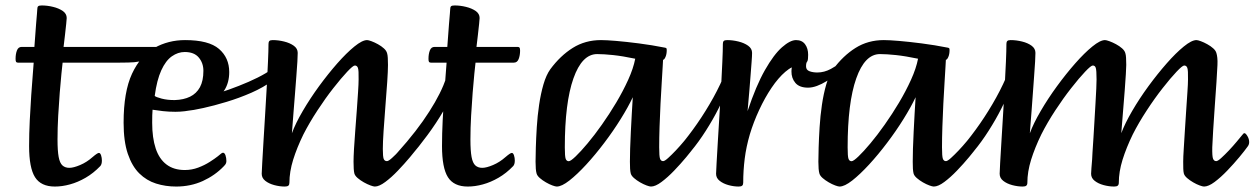

<svg xmlns="http://www.w3.org/2000/svg" viewBox="-20 -671 4600 704"><path d="M181.2 13Q130.1 13 108.4 -21.3Q86.7 -55.6 86.7 -135.5Q86.7 -179.9 89.1 -228.8Q91.5 -277.7 94.5 -321.7Q97.5 -365.8 100.2 -397.8Q102.9 -429.8 103.5 -441.3H46Q41 -441.3 39.1 -444Q37.1 -446.7 37.1 -455.1Q37.1 -473.1 42.1 -486Q47.1 -499 59.4 -499H106.1Q107.5 -515.3 109 -537.8Q110.5 -560.3 112.3 -582.5Q114.1 -604.7 115.5 -620.2Q116.8 -635.7 116.8 -638.1Q116.8 -645.2 120 -648.1Q123.2 -651 133.2 -651Q153.5 -651 174.6 -645.8Q195.7 -640.7 210.2 -630.7Q224.6 -620.7 224.6 -604.9Q224.6 -601.8 222.8 -583.8Q220.9 -565.8 218.3 -542.8Q215.8 -519.8 213.1 -499H363.8Q368.7 -499 370.8 -496.6Q373 -494.1 373 -485.4Q373 -468.1 367.8 -454.7Q362.7 -441.3 350 -441.3H209.6Q208.3 -430.8 205.3 -401.3Q202.3 -371.8 199.1 -331.4Q195.9 -291 193.4 -246.4Q190.9 -201.8 190.9 -159.4Q190.9 -118 195.1 -95.5Q199.3 -73.1 209 -64.4Q218.7 -55.6 234.3 -55.6Q249.5 -55.6 273.8 -65.9Q298 -76.1 318.9 -94.6Q329.3 -103.5 334.7 -106.9Q340 -110.3 342.7 -110.3Q347.7 -110.3 350.7 -101.2Q353.6 -92.2 353.6 -82.3Q353.6 -68.5 347.7 -62Q322.3 -35.6 293.8 -19.2Q265.3 -2.7 236.6 5.1Q208 13 181.2 13Z M318 -441.3Q315 -441.3 313.5 -444.7Q312 -448.1 311 -452.6Q310 -457 310 -459Q310 -473 315.5 -486Q321 -499 332 -499H565Q554 -494 541.9 -485.2Q529.8 -476.4 518.9 -467Q508 -457.7 500.1 -449Q491 -444.5 472.7 -442.9Q454.4 -441.3 417.1 -441.3Z M626 13Q586.9 13 552.1 2Q517.4 -9 490.8 -35.1Q464.2 -61.3 448.7 -106.9Q433.2 -152.5 433.2 -221.1Q433.2 -334.1 464 -400.5Q494.9 -466.8 546.1 -495.4Q597.3 -524 658.5 -524Q745.5 -524 783 -491.6Q820.5 -459.2 820.5 -406.8Q820.5 -368.2 802.9 -340.4Q785.3 -312.7 755.8 -295.2Q726.3 -277.7 691.8 -269.4Q657.4 -261.1 623.3 -261.1Q599.7 -261.1 577.7 -263.5Q555.7 -266 539.4 -268.7Q538.7 -262.8 538.3 -247.9Q538 -233 538 -220.8Q538 -165.4 550.9 -126.7Q563.7 -88.1 590.4 -67.9Q617.1 -47.6 657.5 -47.6Q683.2 -47.6 706.6 -56.4Q730 -65.2 748.8 -77.2Q767.6 -89.2 778.2 -97.6Q787.6 -105.3 791.2 -108.2Q794.8 -111 797.8 -111Q803.4 -111 806.8 -101.5Q810.1 -91.9 810.1 -80.4Q810.1 -76.4 808.5 -72Q806.9 -67.6 800.6 -61.4Q768.3 -27.7 723.6 -7.3Q678.9 13 626 13ZM547.3 -319.4Q550.7 -315.3 572.4 -309.5Q594.1 -303.8 621 -304.1Q653.5 -305.1 676.9 -316.5Q700.3 -327.9 713.1 -351.2Q725.8 -374.6 725.8 -411.4Q725.8 -439.8 708.9 -460Q692 -480.3 657.3 -480.3Q632.6 -480.3 610.1 -464.5Q587.6 -448.7 571.4 -413.2Q555.1 -377.7 547.3 -319.4Z M665 -264.4Q657 -263.4 656.2 -274Q655.3 -284.6 663.3 -295.8Q671.4 -307 688.4 -308.5Q713.1 -311.3 747.4 -320.2Q781.7 -329.1 819.1 -342.4Q856.4 -355.7 891.6 -371Q926.7 -386.3 953.6 -402.2Q980.4 -418.1 991.9 -431.9Q1002 -435.4 1003.7 -428.6Q1005.5 -421.8 1001.7 -411.2Q997.9 -400.6 991.6 -390.2Q985.4 -379.9 979.4 -375.3Q946.4 -350.6 901.5 -330.9Q856.6 -311.3 810.4 -297.4Q764.2 -283.4 725.4 -274.9Q686.7 -266.4 665 -264.4Z M1024.1 13Q1005.5 13 985.7 7.7Q965.8 2.4 952.7 -8Q939.6 -18.3 939.6 -33.8Q939.6 -41.9 941.5 -73.3Q943.3 -104.7 946 -150.5Q948.7 -196.3 952 -249Q955.4 -301.7 958.1 -352.5Q960.8 -403.2 962.6 -444.8Q964.5 -486.4 964.5 -510.1Q964.5 -517.2 967.6 -520.6Q970.8 -524 980.2 -524Q1000.4 -524 1021.5 -518.8Q1042.6 -513.7 1057.1 -503.4Q1071.6 -493 1071.6 -477.2Q1071.6 -468.7 1070.4 -445.3Q1069.2 -422 1066.6 -391.2Q1064.1 -360.4 1061.6 -326.5Q1059 -292.7 1056.5 -262.4Q1054 -232.1 1052.5 -210.6Q1051 -189.1 1050.3 -182.4Q1063.4 -218.3 1089.9 -263.6Q1116.4 -309 1149.6 -354.6Q1182.9 -400.1 1216.7 -438.6Q1250.6 -477 1279.5 -500.5Q1308.5 -524 1325.9 -524Q1330.8 -524 1342 -519.9Q1353.2 -515.8 1365.7 -508.9Q1378.2 -502.1 1387.5 -493.6Q1396.9 -485.2 1399.3 -475.9Q1401.3 -469.7 1401.9 -458.9Q1402.6 -448 1402.6 -432.9Q1402.6 -411.6 1399.8 -370.3Q1396.9 -329.1 1393.1 -281.2Q1389.4 -233.4 1386.5 -191.1Q1383.7 -148.8 1383.7 -125.1Q1383.7 -96.9 1386.8 -88.6Q1390 -80.2 1398.8 -80.2Q1404.6 -80.2 1417.4 -91.8Q1430.2 -103.4 1445.5 -119.6Q1460.9 -135.9 1474 -151.7Q1487.2 -167.6 1493.6 -175.4Q1497.2 -179.3 1498.5 -181Q1499.9 -182.7 1502.2 -182.7Q1506.7 -182.7 1513.1 -172.1Q1519.6 -161.5 1519.6 -150Q1519.6 -145.7 1518.3 -141.7Q1517 -137.6 1514.1 -133.8Q1503.6 -119 1483.3 -94.7Q1462.9 -70.4 1439.1 -45.5Q1415.3 -20.5 1392.7 -3.8Q1370.1 13 1354.4 13Q1349.5 13 1338.3 8.9Q1327.1 4.8 1314.2 -2.4Q1301.4 -9.6 1291.5 -18.1Q1281.6 -26.5 1279.3 -35.1Q1277.6 -42 1277 -52.5Q1276.3 -63 1276.3 -78.1Q1276.3 -94.6 1278 -125.1Q1279.7 -155.6 1282.7 -192.9Q1285.8 -230.2 1288.3 -267Q1290.8 -303.7 1292.9 -333.8Q1294.9 -363.9 1294.9 -379.7Q1295.6 -413.5 1292.4 -422.1Q1289.2 -430.8 1281.1 -430.8Q1274.5 -430.8 1253 -407.9Q1231.5 -385.1 1202.3 -347.9Q1173.1 -310.8 1143.8 -265.9Q1114.4 -221.1 1092.4 -178Q1068.7 -129.5 1054.9 -85.3Q1041.2 -41 1041.2 -0.9Q1041.2 6.2 1037.5 9.6Q1033.7 13 1024.1 13Z M1438.1 -46.4Q1435.1 -43.4 1427.2 -45.4Q1419.4 -47.4 1411 -51.6Q1402.7 -55.7 1398.4 -60.4Q1394 -65 1397 -68Q1480 -155 1530.5 -226.9Q1581 -298.9 1605.5 -357.4Q1630 -416 1635 -462Q1637 -476 1641.6 -472Q1646.1 -468 1650.3 -450.5Q1654.4 -433 1654.1 -407.5Q1653.8 -382 1645.8 -352Q1633.8 -312 1607 -266Q1580.1 -219.9 1547.4 -175.7Q1514.7 -131.5 1484.9 -96.9Q1455.1 -62.4 1438.1 -46.4Z M1695.2 13Q1644.1 13 1622.4 -21.3Q1600.7 -55.6 1600.7 -135.5Q1600.7 -179.9 1603.1 -228.8Q1605.5 -277.7 1608.5 -321.7Q1611.5 -365.8 1614.2 -397.8Q1616.9 -429.8 1617.5 -441.3H1560Q1555 -441.3 1553.1 -444Q1551.1 -446.7 1551.1 -455.1Q1551.1 -473.1 1556.1 -486Q1561.1 -499 1573.4 -499H1620.1Q1621.5 -515.3 1623 -537.8Q1624.5 -560.3 1626.3 -582.5Q1628.1 -604.7 1629.5 -620.2Q1630.8 -635.7 1630.8 -638.1Q1630.8 -645.2 1634 -648.1Q1637.2 -651 1647.2 -651Q1667.5 -651 1688.6 -645.8Q1709.7 -640.7 1724.2 -630.7Q1738.6 -620.7 1738.6 -604.9Q1738.6 -601.8 1736.8 -583.8Q1734.9 -565.8 1732.3 -542.8Q1729.8 -519.8 1727.1 -499H1877.8Q1882.7 -499 1884.8 -496.6Q1887 -494.1 1887 -485.4Q1887 -468.1 1881.8 -454.7Q1876.7 -441.3 1864 -441.3H1723.6Q1722.3 -430.8 1719.3 -401.3Q1716.3 -371.8 1713.1 -331.4Q1709.9 -291 1707.4 -246.4Q1704.9 -201.8 1704.9 -159.4Q1704.9 -118 1709.1 -95.5Q1713.3 -73.1 1723 -64.4Q1732.7 -55.6 1748.3 -55.6Q1763.5 -55.6 1787.8 -65.9Q1812 -76.1 1832.9 -94.6Q1843.3 -103.5 1848.7 -106.9Q1854 -110.3 1856.7 -110.3Q1861.7 -110.3 1864.7 -101.2Q1867.6 -92.2 1867.6 -82.3Q1867.6 -68.5 1861.7 -62Q1836.3 -35.6 1807.8 -19.2Q1779.3 -2.7 1750.6 5.1Q1722 13 1695.2 13Z M2021.5 13Q2016.5 13 2005.3 8.9Q1994.1 4.8 1981.7 -2.4Q1969.2 -9.6 1959.4 -18.1Q1949.7 -26.5 1947.4 -35.1Q1943.7 -47.8 1943.7 -78.1Q1943.7 -96.8 1944.7 -130.4Q1945.7 -163.9 1948.2 -204.7Q1950.7 -245.5 1956.7 -286.4Q1962.7 -327.3 1972.7 -361.7Q1982.7 -396 1997.7 -417Q2034.4 -466.7 2080 -495.3Q2125.7 -524 2183.7 -524Q2202.9 -524 2239.2 -521Q2275.4 -517.9 2322.4 -511.9Q2369.4 -505.9 2419.5 -496Q2421.4 -495.7 2423.1 -494.4Q2424.7 -493.1 2424.7 -487.5Q2424.7 -472.4 2420.1 -462Q2415.5 -451.7 2411.2 -451.7Q2411.2 -448.7 2409.8 -426.2Q2408.5 -403.7 2406.3 -368Q2404.1 -332.4 2401.9 -290.6Q2399.7 -248.8 2398.4 -206.9Q2397 -165.1 2397 -131.3Q2397 -97.5 2400.2 -88.9Q2403.4 -80.2 2411.5 -80.2Q2417.2 -80.2 2430 -91.8Q2442.8 -103.4 2458.2 -119.6Q2473.6 -135.9 2486.7 -151.7Q2499.8 -167.6 2506.3 -175.4Q2509.8 -179.3 2511.2 -181Q2512.5 -182.7 2514.8 -182.7Q2519.4 -182.7 2525.8 -172.1Q2532.2 -161.5 2532.2 -150Q2532.2 -145.7 2531 -141.7Q2529.7 -137.6 2526.8 -133.8Q2516.3 -119 2496.1 -94.7Q2475.9 -70.4 2452 -45.5Q2428 -20.5 2405.5 -3.8Q2383.1 13 2366.8 13Q2361.8 13 2350.6 8.9Q2339.4 4.8 2326.9 -2.4Q2314.5 -9.6 2304.7 -18.1Q2295 -26.5 2292.7 -35.1Q2291 -42 2290.3 -52.5Q2289.7 -63 2289.7 -78.1Q2289.7 -97 2290.5 -126Q2291.4 -155 2293.1 -188.3Q2294.7 -221.6 2296.6 -254.6Q2298.5 -287.6 2300.2 -314.5Q2283.5 -278.9 2256.1 -234.9Q2228.8 -190.9 2195.8 -147.4Q2162.9 -103.8 2129.5 -67.5Q2096.1 -31.3 2067.8 -9.1Q2039.5 13 2021.5 13ZM2065.5 -79.9Q2072.3 -79.9 2090.7 -97.5Q2109.2 -115.1 2134.4 -145.2Q2159.6 -175.2 2186.9 -213.9Q2214.2 -252.5 2239.4 -294.7Q2264.5 -336.9 2283.4 -378.5Q2302.3 -420.1 2309.2 -455.7Q2262.3 -465.5 2227.9 -469.1Q2193.6 -472.7 2169.5 -472.7Q2114 -472.7 2082.5 -383.3Q2051 -294 2051 -130.7Q2051 -97.2 2054.2 -88.6Q2057.4 -79.9 2065.5 -79.9Z M2465 -70.3Q2459.3 -67.3 2455 -71.6Q2450.6 -75.9 2449.2 -84.1Q2447.8 -92.4 2449.7 -101.4Q2451.7 -110.5 2457.5 -116.9Q2488.3 -151.5 2520.5 -195.5Q2552.7 -239.5 2581.7 -288.8Q2610.8 -338 2632 -386.9Q2638 -399.2 2642.3 -391.6Q2646.7 -384 2648.5 -369.9Q2650.3 -355.9 2646.8 -346.6Q2635.8 -315 2615.1 -273.9Q2594.4 -232.8 2568.1 -191.7Q2541.9 -150.6 2515 -118.2Q2488.1 -85.7 2465 -70.3Z M2688.7 13Q2670.1 13 2651 7.7Q2631.8 2.4 2618.7 -8Q2605.6 -18.3 2605.6 -33.8Q2605.6 -41.9 2607.5 -73.3Q2609.3 -104.7 2612 -150.8Q2614.7 -197 2618 -249.2Q2621.4 -301.4 2624.1 -352.3Q2626.8 -403.2 2628.6 -444.8Q2630.5 -486.4 2630.5 -510.1Q2630.5 -517.2 2633.6 -520.6Q2636.8 -524 2646.2 -524Q2666.4 -524 2687.5 -518.8Q2708.6 -513.7 2723.1 -503.4Q2737.6 -493 2737.6 -477.2Q2737.6 -466.3 2735.9 -444.2Q2734.2 -422.1 2732.1 -394.7Q2730.1 -367.4 2727.8 -340.2Q2725.4 -313 2723.6 -292.4Q2721.7 -271.8 2721.1 -263.5Q2752.1 -356.7 2784.8 -414.1Q2817.5 -471.5 2847.4 -497.7Q2877.3 -524 2898.8 -524Q2920.6 -524 2931.9 -508.8Q2943.2 -493.6 2943.2 -470Q2943.2 -451.9 2937.2 -441Q2931.1 -430.1 2908.2 -430.1Q2885.4 -430.1 2859.6 -407.8Q2833.7 -385.6 2809.1 -349.2Q2784.5 -312.8 2763.7 -268Q2742.8 -223.1 2729.3 -178Q2716 -132.3 2710.6 -89.1Q2705.1 -45.8 2705.1 -0.9Q2705.1 6.2 2701.4 9.6Q2697.7 13 2688.7 13Z M2942.8 -349.6Q2911.3 -349.6 2896.5 -366.9Q2881.6 -384.3 2882 -409.9Q2882.3 -425 2888.1 -443.2Q2894 -461.4 2904.4 -474.3Q2914.8 -487.2 2927.9 -487.2Q2942.9 -487.2 2942.9 -463.6Q2942.9 -448.8 2939.2 -444.6Q2935.5 -440.4 2935.5 -427.6Q2935.5 -414.6 2948 -409.9Q2960.5 -405.2 2977 -405.2Q3002.2 -405.2 3026.5 -418.3Q3050.8 -431.5 3062.4 -441.9L3076.7 -434.2Q3076.7 -426.6 3067 -415.3Q3057.4 -404 3046 -397.8Q3029.1 -384.5 3010.9 -373.4Q2992.8 -362.3 2975.4 -355.9Q2958.1 -349.6 2942.8 -349.6Z M3058.5 13Q3053.5 13 3042.3 8.9Q3031.1 4.8 3018.7 -2.4Q3006.2 -9.6 2996.4 -18.1Q2986.7 -26.5 2984.4 -35.1Q2980.7 -47.8 2980.7 -78.1Q2980.7 -96.8 2981.7 -130.4Q2982.7 -163.9 2985.2 -204.7Q2987.7 -245.5 2993.7 -286.4Q2999.7 -327.3 3009.7 -361.7Q3019.7 -396 3034.7 -417Q3071.4 -466.7 3117 -495.3Q3162.7 -524 3220.7 -524Q3239.9 -524 3276.2 -521Q3312.4 -517.9 3359.4 -511.9Q3406.4 -505.9 3456.5 -496Q3458.4 -495.7 3460.1 -494.4Q3461.7 -493.1 3461.7 -487.5Q3461.7 -472.4 3457.1 -462Q3452.5 -451.7 3448.2 -451.7Q3448.2 -448.7 3446.8 -426.2Q3445.5 -403.7 3443.3 -368Q3441.1 -332.4 3438.9 -290.6Q3436.7 -248.8 3435.4 -206.9Q3434 -165.1 3434 -131.3Q3434 -97.5 3437.2 -88.9Q3440.4 -80.2 3448.5 -80.2Q3454.2 -80.2 3467 -91.8Q3479.8 -103.4 3495.2 -119.6Q3510.6 -135.9 3523.7 -151.7Q3536.8 -167.6 3543.3 -175.4Q3546.8 -179.3 3548.2 -181Q3549.5 -182.7 3551.8 -182.7Q3556.4 -182.7 3562.8 -172.1Q3569.2 -161.5 3569.2 -150Q3569.2 -145.7 3568 -141.7Q3566.7 -137.6 3563.8 -133.8Q3553.3 -119 3533.1 -94.7Q3512.9 -70.4 3489 -45.5Q3465 -20.5 3442.5 -3.8Q3420.1 13 3403.8 13Q3398.8 13 3387.6 8.9Q3376.4 4.8 3363.9 -2.4Q3351.5 -9.6 3341.7 -18.1Q3332 -26.5 3329.7 -35.1Q3328 -42 3327.3 -52.5Q3326.7 -63 3326.7 -78.1Q3326.7 -97 3327.5 -126Q3328.4 -155 3330.1 -188.3Q3331.7 -221.6 3333.6 -254.6Q3335.5 -287.6 3337.2 -314.5Q3320.5 -278.9 3293.1 -234.9Q3265.8 -190.9 3232.8 -147.4Q3199.9 -103.8 3166.5 -67.5Q3133.1 -31.3 3104.8 -9.1Q3076.5 13 3058.5 13ZM3102.5 -79.9Q3109.3 -79.9 3127.7 -97.5Q3146.2 -115.1 3171.4 -145.2Q3196.6 -175.2 3223.9 -213.9Q3251.2 -252.5 3276.4 -294.7Q3301.5 -336.9 3320.4 -378.5Q3339.3 -420.1 3346.2 -455.7Q3299.3 -465.5 3264.9 -469.1Q3230.6 -472.7 3206.5 -472.7Q3151 -472.7 3119.5 -383.3Q3088 -294 3088 -130.7Q3088 -97.2 3091.2 -88.6Q3094.4 -79.9 3102.5 -79.9Z M3502 -70.3Q3496.3 -67.3 3492 -71.6Q3487.6 -75.9 3486.2 -84.1Q3484.8 -92.4 3486.7 -101.4Q3488.7 -110.5 3494.5 -116.9Q3525.3 -151.5 3557.5 -195.5Q3589.7 -239.5 3618.7 -288.8Q3647.8 -338 3669 -386.9Q3675 -399.2 3679.3 -391.6Q3683.7 -384 3685.5 -369.9Q3687.3 -355.9 3683.8 -346.6Q3672.8 -315 3652.1 -273.9Q3631.4 -232.8 3605.1 -191.7Q3578.9 -150.6 3552 -118.2Q3525.1 -85.7 3502 -70.3Z M3729.9 13Q3711.3 13 3691.4 7.7Q3671.6 2.4 3658.5 -8Q3645.4 -18.3 3645.4 -33.8Q3645.4 -41.9 3647.2 -73.3Q3649.1 -104.7 3651.8 -150.5Q3654.5 -196.3 3657.8 -249Q3661.1 -301.7 3663.8 -352.5Q3666.5 -403.2 3668.4 -444.8Q3670.2 -486.4 3670.2 -510.1Q3670.2 -517.2 3673.4 -520.6Q3676.6 -524 3685.9 -524Q3706.2 -524 3727.3 -518.8Q3748.4 -513.7 3762.5 -503.4Q3776.6 -493 3776.6 -477.2Q3776.6 -468.7 3775.4 -445.3Q3774.3 -422 3771.7 -391.2Q3769.2 -360.4 3767 -326.5Q3764.8 -292.7 3762.3 -262.4Q3759.7 -232.1 3758.2 -210.6Q3756.7 -189.1 3756.1 -182.4Q3769.2 -218.3 3795.7 -263.6Q3822.1 -309 3855.4 -354.6Q3888.6 -400.1 3922.5 -438.6Q3956.3 -477 3985.3 -500.5Q4014.2 -524 4031.6 -524Q4036.5 -524 4047.9 -519.9Q4059.3 -515.8 4072.1 -508.9Q4084.8 -502.1 4094.4 -493.6Q4103.9 -485.2 4106.3 -475.9Q4108.3 -469.7 4108.9 -458.9Q4109.6 -448 4109.6 -432.9Q4109.6 -424.7 4108.1 -399Q4106.6 -373.2 4104 -339.7Q4101.5 -306.1 4098.6 -272.4Q4095.7 -238.8 4093.9 -214.1Q4092 -189.4 4091.4 -182.7Q4104.8 -218.6 4131.3 -264.1Q4157.8 -309.6 4191 -355Q4224.3 -400.4 4258 -438.7Q4291.6 -477 4320.6 -500.5Q4349.5 -524 4366.9 -524Q4371.9 -524 4383.1 -519.9Q4394.3 -515.8 4406.7 -508.9Q4419.2 -502.1 4428.6 -493.6Q4438 -485.2 4440.3 -475.9Q4442.3 -469.7 4443.5 -458.9Q4444.7 -448 4444 -432.9Q4443.3 -411.6 4440.4 -370.3Q4437.6 -329.1 4434.2 -281.9Q4430.8 -234.6 4428.3 -193.6Q4425.7 -152.5 4425 -131.3Q4424.3 -97.5 4427.9 -88.9Q4431.4 -80.2 4439.5 -80.2Q4445.3 -80.2 4458 -91.8Q4470.8 -103.4 4486.2 -119.6Q4501.6 -135.9 4514.7 -151.7Q4527.9 -167.6 4534.3 -175.4Q4537.9 -179.3 4539.2 -181Q4540.5 -182.7 4542.9 -182.7Q4547.4 -182.7 4553.8 -172.1Q4560.3 -161.5 4560.3 -150Q4560.3 -145.7 4559 -141.7Q4557.7 -137.6 4554.8 -133.8Q4544.3 -119 4524.1 -94.7Q4503.9 -70.4 4480 -45.5Q4456 -20.5 4433.6 -3.8Q4411.1 13 4394.8 13Q4389.9 13 4378.6 8.9Q4367.4 4.8 4355 -2.4Q4342.5 -9.6 4332.7 -18.1Q4323 -26.5 4320.7 -35.1Q4319 -42 4318.7 -52.5Q4318.4 -63 4318.4 -78.1Q4318.4 -94.6 4320.4 -125.1Q4322.5 -155.6 4324.6 -192.9Q4326.8 -230.2 4329.4 -267Q4331.9 -303.7 4333.9 -333.8Q4336 -363.9 4336 -379.7Q4336.7 -413.5 4333.5 -422.1Q4330.3 -430.8 4322.2 -430.8Q4315.5 -430.8 4293.9 -407.9Q4272.2 -385.1 4243.1 -347.9Q4213.9 -310.8 4184.6 -265.9Q4155.2 -221.1 4133.4 -178Q4109.8 -129.5 4096 -85.3Q4082.3 -41 4082.3 -0.9Q4082.3 6.2 4078.5 9.6Q4074.8 13 4065.2 13Q4046.6 13 4026.7 7.7Q4006.9 2.4 3993.8 -8Q3980.7 -18.3 3980.7 -33.8Q3980.7 -39 3981.9 -54.6Q3983.1 -70.1 3984.5 -86.9Q3985.8 -103.6 3985.8 -112Q3987.2 -134.7 3989.3 -165.2Q3991.3 -195.7 3993.1 -228.8Q3995 -262 3996.8 -292.2Q3998.7 -322.4 3999.7 -345.9Q4000.7 -369.5 4000.7 -379.7Q4000.7 -413.5 3997.8 -422.1Q3995 -430.8 3986.9 -430.8Q3980.2 -430.8 3958.6 -407.9Q3936.9 -385.1 3907.8 -347.9Q3878.6 -310.8 3849.2 -265.9Q3819.9 -221.1 3798.1 -178Q3774.5 -129.5 3760.7 -85.3Q3747 -41 3747 -0.9Q3747 6.2 3743.2 9.6Q3739.5 13 3729.9 13Z"/></svg>

Font: Briem Hand Thin
Style: Regular
Weight: 100
Designer: Gunnlaugur SE Briem, Eben Sorkin
Foundry: Sorkin Type Co.
Version: Version 1.003